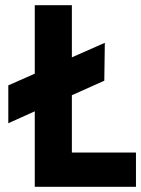

<svg xmlns="http://www.w3.org/2000/svg" viewBox="-20 -720 544 740"><path d="M114 0V-291L12 -245V-391L114 -436V-700H257V-499L384 -555L382 -409L257 -353V-132H504V0Z"/></svg>

Font: LilGrotesk Bold
Style: Regular
Weight: 700
Designer: BSozoo
Foundry: BSozoo
Version: Version 1.001;PS 001.001;hotconv 1.0.70;makeotf.lib2.5.58329